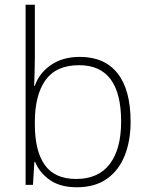

<svg xmlns="http://www.w3.org/2000/svg" viewBox="-20 -780 630 810"><path d="M127 -535Q127 -509 126 -475Q125 -441 124 -418H127Q145 -471 194.5 -505.5Q244 -540 317 -540Q421 -540 476 -470.5Q531 -401 531 -266Q531 -187 506.5 -124.5Q482 -62 431.5 -26Q381 10 304 10Q234 10 190.5 -20.5Q147 -51 128 -97H125L119 0H88V-760H127ZM314 -505Q217 -505 172 -442Q127 -379 127 -265V-256Q127 -143 169 -84Q211 -25 301 -25Q395 -25 443 -88Q491 -151 491 -267Q491 -505 314 -505Z"/></svg>

Font: Noto Sans Bengali ExtraLight
Style: Regular
Weight: 200
Designer: Jelle Bosma - Monotype Design Team
Foundry: Monotype Imaging Inc.
Version: Version 2.003; ttfautohint (v1.8.4.7-5d5b)